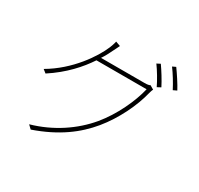

<svg xmlns="http://www.w3.org/2000/svg" viewBox="-170 -991 1296 1249"><g transform="rotate(30 478.0 -366.5)"><path d="M361.9 -585.9C380 -612.9 393.1 -638.8 404.1 -661.9C412.3 -676.8 421.9 -698.2 430 -714.1L394.2 -726.9C391.3 -709.9 381.7 -685 377.8 -675.1C340.9 -585.9 236.9 -431.1 74.9 -337L100.1 -317.1C215.2 -392 292.3 -479 344.1 -557.2H720.9C696.7 -454.2 634.9 -321 551.8 -220.9C460.9 -111.9 328.8 -22 172.9 22L198.9 46.9C377.8 -15.3 490.8 -101.9 574.9 -203.8C658 -304.7 721.2 -436.1 747.2 -543C749.3 -550.1 753.9 -567.8 758.9 -576L730.1 -593C721.2 -588.1 709.9 -585.9 687.9 -585.9ZM692.1 -734C718 -698.9 752.8 -641 771 -601.9L797.9 -616.1C777 -658 742.2 -713.1 718 -747.2ZM790.1 -768.1C817.1 -732.2 849.1 -680 871.1 -637.1L898.1 -649.9C878.9 -686.8 839.8 -745.7 815 -779.8Z"/></g></svg>

Font: Karasuma Gothic
Style: Thin
Weight: 200
Designer: Rasmus Andersson / Ryoko Ishizuka
Foundry: rsms
Version: Version 1.00